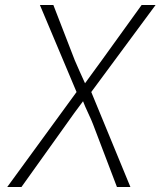

<svg xmlns="http://www.w3.org/2000/svg" viewBox="-20 -570 644 770"><path d="M9 180 287 -201 140 -550H194L280 -328Q287 -311 299.5 -283.5Q312 -256 321 -236Q335 -256 355.5 -283.5Q376 -311 388 -328L548 -550H604L346 -201L503 180H449L353 -72Q347 -88 334 -115.5Q321 -143 313 -164Q297 -143 277 -115.5Q257 -88 246 -72L66 180Z"/></svg>

Font: NKDuy Mono Thin
Style: Italic
Weight: 100
Italic angle: -9°
Monospace: yes
Designer: NKDuy
Foundry: NKDuy
Version: Version 2.251; ttfautohint (v1.8.4.7-5d5b)